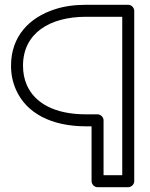

<svg xmlns="http://www.w3.org/2000/svg" viewBox="-20 -756 627 801"><path d="M339 -686H490V-25H412V-254C412 -269 398 -279 387 -279H339C205 -279 124 -328 92 -401C81 -426 76 -453 76 -482C76 -618 188 -686 339 -686ZM362 0C362 11 372 25 387 25H515C526 25 540 15 540 0V-711C540 -722 530 -736 515 -736H339C291 -736 247 -730 208 -717C103 -683 26 -605 26 -482C26 -446 33 -412 47 -381C90 -284 194 -229 339 -229H362Z"/></svg>

Font: Asimov
Style: XWidOu
Weight: 500
Designer: Google
Version: Version 2.000980; 2014